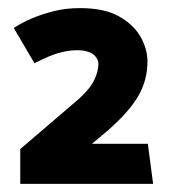

<svg xmlns="http://www.w3.org/2000/svg" viewBox="-20 -791 418 474"><path d="M177 -771Q143 -771 113 -763.5Q83 -756 58.5 -745.5Q34 -735 14 -722L65 -635Q83 -644 100.5 -651.5Q118 -659 136 -663Q154 -667 171 -667Q188 -667 199.5 -662.5Q211 -658 217 -650Q223 -642 223 -633Q222 -608 208 -585Q194 -562 162 -536L30 -423V-337H358L345 -436H207L244 -467Q297 -513 320.5 -552.5Q344 -592 344 -639Q344 -671 326.5 -701Q309 -731 273 -751Q237 -771 177 -771Z"/></svg>

Font: Catamaran Thin ExtraBold
Style: Regular
Weight: 800
Version: Version 2.000